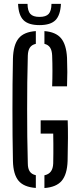

<svg xmlns="http://www.w3.org/2000/svg" viewBox="-20 -967 408 994"><path d="M165.5 6Q103 1.5 75.8 -31.5Q48.5 -64.5 47 -133.5Q45.5 -198.5 45 -265.2Q44.5 -332 44.5 -399Q44.5 -466 45 -532.5Q45.5 -599 47 -663.5Q49 -735 76.5 -768.5Q104 -802 165.5 -806V-740Q145 -735.5 135 -721Q125 -706.5 124 -679.5Q122 -610 121.2 -540Q120.5 -470 120.5 -400.2Q120.5 -330.5 121.2 -260.8Q122 -191 124 -121Q124 -94.5 134 -79.5Q144 -64.5 165.5 -60ZM210 6.5V-59.5Q232 -64 243.2 -79Q254.5 -94 255.5 -121Q256 -146 256.2 -172.2Q256.5 -198.5 256.2 -224.5Q256 -250.5 255.5 -275.5H190.5V-344H330.5Q332 -304.5 331.8 -252.5Q331.5 -200.5 330 -133.5Q327.5 -64 299.5 -31Q271.5 2 210 6.5ZM250 -520Q251.5 -559 251.5 -600Q251.5 -641 250 -679.5Q249 -706 239.2 -720.8Q229.5 -735.5 210 -740V-806Q269 -801.5 296.2 -768.8Q323.5 -736 327 -667.5Q328.5 -631 328.5 -594Q328.5 -557 327 -520ZM184.5 -837Q127.5 -837 101.8 -862.5Q76 -888 73.5 -947H122.5Q123 -910.5 137 -895Q151 -879.5 184.5 -879.5Q218 -879.5 232 -895Q246 -910.5 246.5 -947H295.5Q292.5 -888 267 -862.5Q241.5 -837 184.5 -837Z"/></svg>

Font: Big Shoulders Stencil Display Thin Medium
Style: Regular
Weight: 500
Version: Version 2.001